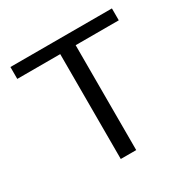

<svg xmlns="http://www.w3.org/2000/svg" viewBox="-150 -798 926 937"><g transform="rotate(-30 313.0 -329.0)"><path d="M269 0V-658H356V0ZM27 -591V-658H599V-591Z"/></g></svg>

Font: Ysabeau Office Medium
Style: Regular
Weight: 500
Designer: Christian Thalmann (Catharsis Fonts)
Version: Version 2.001;gftools[0.9.30]; featfreeze: tnum,lnum,ss02